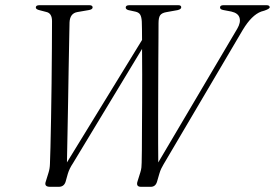

<svg xmlns="http://www.w3.org/2000/svg" viewBox="-20 -720 1060 740"><path d="M828 -691Q828 -700 841.5 -700H1007Q1019.5 -700 1019.5 -692Q1019.5 -686 999 -679L987 -675.5Q950 -662 915.5 -604.5L610 -86Q605.5 -78.5 601.5 -70.2Q597.5 -62 594 -50L585 -19Q579 0 561 0H523.5Q502.5 0 510.5 -22.5L521 -56Q524 -65.5 525 -74.5Q526 -83.5 526 -93Q526.5 -106.5 526.8 -141Q527 -175.5 527.2 -223.2Q527.5 -271 527.8 -325.2Q528 -379.5 528 -433Q528 -486.5 527.5 -531.5L261 -90.5Q247.5 -70.5 241.5 -50.5L232.5 -18.5Q226 0 206.5 0H173Q149 0 156.5 -20.5L167 -54.5Q172 -70 172.5 -88.5Q173.5 -105.5 174.5 -152.5Q175.5 -199.5 176.8 -264Q178 -328.5 178.8 -398.5Q179.5 -468.5 180 -531.8Q180.5 -595 180.5 -638.5Q180.5 -669.5 158 -674L133 -680.5Q118 -684 118 -691Q118 -700 132 -700H324Q337 -700 337 -691.5Q337 -683.5 321.5 -681L278 -673.5Q249.5 -668.5 248 -633.5Q247.5 -604.5 246.5 -557Q245.5 -509.5 244.5 -451Q243.5 -392.5 242.5 -329.5Q241.5 -266.5 240.2 -205.8Q239 -145 238 -94L527.5 -566Q527.5 -589 527.2 -607.2Q527 -625.5 526.5 -637Q525.5 -654.5 520.5 -663.2Q515.5 -672 502.5 -675L475 -681Q464.5 -684 464.5 -691Q464.5 -700 479 -700H667Q678.5 -700 678.5 -692Q678.5 -684.5 664.5 -681L620 -673Q603.5 -670 597.2 -661Q591 -652 591 -630.5Q591 -613 590.8 -574.8Q590.5 -536.5 590.2 -485.8Q590 -435 589.8 -378.8Q589.5 -322.5 589.5 -268Q589.5 -213.5 589.5 -168Q589.5 -122.5 590 -94L894.5 -609.5Q908.5 -633.5 903.2 -651.5Q898 -669.5 871.5 -675.5L840 -681.5Q828 -684 828 -691Z"/></svg>

Font: Fraunces 72pt S000 Light
Style: Italic
Weight: 300
Italic angle: -16°
Version: Version 1.000; ttfautohint (v1.8.3)